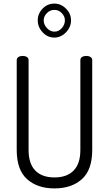

<svg xmlns="http://www.w3.org/2000/svg" viewBox="-20 -1042 606 1068"><path d="M375 -928.6Q375 -891 346.9 -862Q318.8 -833 282 -833Q244.6 -833 217.3 -862Q190 -891 190 -929Q190 -966 216.9 -994Q243.8 -1022 282.4 -1022Q319 -1022 347 -994.1Q375 -966.1 375 -928.6ZM283 -987Q258 -987 240.5 -968.8Q223 -950.5 223 -929Q223 -905.5 241.1 -885.7Q259.2 -866 283 -866Q306.4 -866 323.7 -885.4Q341 -904.7 341 -929.3Q341 -951 323.7 -969Q306.4 -987 283 -987ZM460.4 -731Q473.4 -731 483.2 -725Q493 -719 493 -707V-208Q493 -96.9 435.6 -45.5Q378.2 6 283.1 6Q188 6 130.5 -45.5Q73 -96.9 73 -208V-707Q73 -719 82.8 -725Q92.6 -731 105.6 -731Q120 -731 129.5 -725Q139 -719 139 -707V-208Q139 -131.5 176.4 -93.2Q213.8 -55 282.9 -55Q352 -55 389.5 -93.2Q427 -131.5 427 -208V-707Q427 -719 436.5 -725Q446 -731 460.4 -731Z"/></svg>

Font: Dosis
Style: Regular
Weight: 400
Designer: Edgar Tolentino, Pablo Impallari, Igino Marini
Foundry: Edgar Tolentino, Pablo Impallari, Igino Marini
Version: Version 1.007;Glyphs 3.1.1 (3134)